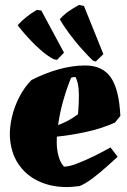

<svg xmlns="http://www.w3.org/2000/svg" viewBox="-20 -748 515 780"><path d="M252 12Q187 12 135.5 -12.5Q84 -37 53.5 -83.5Q23 -130 20 -196Q19 -231 28.5 -272.5Q38 -314 58.5 -354Q79 -394 108 -423Q163 -451 218.5 -466.5Q274 -482 326 -482Q397 -482 430.5 -433Q464 -384 469 -277L447 -250Q391 -225 327.5 -211.5Q264 -198 211 -193Q210 -172 211 -154Q213 -128 220 -106.5Q227 -85 240 -71Q261 -71 294.5 -84Q328 -97 364.5 -115Q401 -133 429 -149L458 -111Q441 -96 413.5 -71Q386 -46 356 -23.5Q326 -1 303 8Q290 9 277 10.5Q264 12 252 12ZM269 -432Q253 -395 238 -343Q223 -291 216 -240Q236 -247 256.5 -258Q277 -269 297 -284Q301 -334 300.5 -362.5Q300 -391 296.5 -407Q293 -423 287 -435Q284 -435 278 -434.5Q272 -434 269 -432ZM357 -502Q315 -544 286 -580Q257 -616 241 -640.5Q225 -665 223 -670Q239 -688 258 -701.5Q277 -715 301 -728Q306 -727 311 -726Q316 -725 321 -724L400 -528L369 -498Q366 -499 363 -500Q360 -501 357 -502ZM212 -505 199 -507Q174 -520 149 -541.5Q124 -563 103 -585.5Q82 -608 68 -625Q54 -642 52 -646Q85 -682 130 -708Q135 -707 139.5 -706.5Q144 -706 148 -705L240 -534Z"/></svg>

Font: Labrada Black
Style: Italic
Weight: 900
Italic angle: -7°
Designer: Mercedes Jáuregui
Foundry: Omnibus-Type Team
Version: Version 1.000; ttfautohint (v1.8.4.7-5d5b)